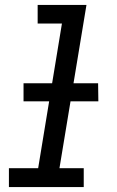

<svg xmlns="http://www.w3.org/2000/svg" viewBox="-20 -755 472 775"><path d="M16 0H318V-76H220L329 -735H132V-660H230L134 -76H16ZM75 -346H377L376 -419H75Z"/></svg>

Font: Iosevka Sparkle Oblique
Style: Regular
Weight: 400
Italic angle: -9°
Designer: Belleve Invis
Foundry: Belleve Invis
Version: Version 4.5.0; ttfautohint (v1.8.3)